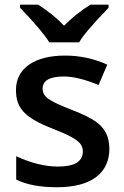

<svg xmlns="http://www.w3.org/2000/svg" viewBox="-20 -786 527 816"><path d="M363.8 -766.1C321.3 -739.3 284.2 -709.5 252.4 -676.8C224.1 -707 187.5 -736.8 142.6 -766.1H65.4V-752.9C127 -689 168.5 -640.1 189.5 -606H316.4C325.2 -621.1 337.9 -638.7 355 -658.7C371.6 -678.7 400.4 -710.4 441.4 -752.9V-766.1ZM444.8 -153.8C444.8 -179.7 439.9 -202.1 430.2 -221.2C410.6 -258.3 377.4 -283.2 288.1 -317.9C234.9 -338.4 200.7 -354.5 185.1 -366.2C168.9 -377.9 161.1 -392.1 161.1 -409.2C161.1 -443.8 191.4 -460.9 252 -460.9C291.5 -460.9 340.8 -448.7 398.9 -424.8L436 -511.2C379.4 -537.1 319.3 -549.8 255.9 -549.8C127.4 -549.8 47.9 -496.1 47.9 -403.8C47.9 -327.1 82.5 -286.1 207 -237.8C238.8 -225.6 263.7 -214.4 281.7 -204.6C317.4 -185.1 332 -169.4 332 -142.1C332 -99.6 296.9 -78.1 226.1 -78.1C171.4 -78.1 112.3 -92.8 48.8 -122.1V-22.9C92.3 -1 150.4 9.8 222.2 9.8C365.2 9.8 444.8 -48.3 444.8 -153.8Z"/></svg>

Font: Open Sans 600
Style: Regular
Weight: 600
Foundry: Ascender Corporation
Version: Version 1.100;PS 001.100;hotconv 1.0.88;makeotf.lib2.5.64775